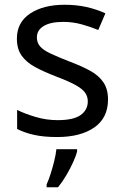

<svg xmlns="http://www.w3.org/2000/svg" viewBox="-20 -566 519 807"><path d="M434 -148Q434 -70 376 -30Q318 10 220 10Q164 10 123.5 1Q83 -8 52 -24V-104Q84 -88 129.5 -74.5Q175 -61 222 -61Q289 -61 319 -82.5Q349 -104 349 -140Q349 -160 338 -176Q327 -192 298.5 -208Q270 -224 217 -244Q165 -264 128 -284Q91 -304 71 -332Q51 -360 51 -404Q51 -472 106.5 -509Q162 -546 252 -546Q301 -546 343.5 -536.5Q386 -527 423 -510L393 -440Q359 -454 322 -464Q285 -474 246 -474Q192 -474 163.5 -456.5Q135 -439 135 -409Q135 -387 148 -371.5Q161 -356 191.5 -341.5Q222 -327 273 -307Q324 -288 360 -268Q396 -248 415 -219.5Q434 -191 434 -148ZM304 70Q300 88 287.5 115.5Q275 143 258.5 171Q242 199 224 221H176V209Q184 192 192.5 165.5Q201 139 208 110.5Q215 82 217 61H304Z"/></svg>

Font: Noto Sans Sogdian
Style: Regular
Weight: 400
Designer: Monotype Design Team
Foundry: Monotype Imaging Inc.
Version: Version 2.002; ttfautohint (v1.8.4.7-5d5b)